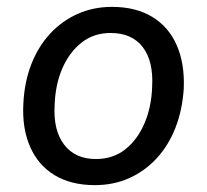

<svg xmlns="http://www.w3.org/2000/svg" viewBox="-20 -530 602 559"><path d="M256 9Q187 9 139 -20Q91 -49 67.5 -103Q44 -157 48 -228Q51 -291 71 -342.5Q91 -394 125.5 -431.5Q160 -469 206 -489.5Q252 -510 306 -510Q375 -510 423 -481Q471 -452 494.5 -398.5Q518 -345 515 -272Q511 -210 491 -158.5Q471 -107 436.5 -69.5Q402 -32 356.5 -11.5Q311 9 256 9ZM259 -67Q309 -67 344.5 -95Q380 -123 400.5 -170.5Q421 -218 423 -278Q427 -352 395.5 -393Q364 -434 302 -434Q253 -434 217.5 -406Q182 -378 161.5 -331Q141 -284 139 -223Q135 -150 167 -108.5Q199 -67 259 -67Z"/></svg>

Font: Nunitoga
Style: Medium Italic
Weight: 500
Italic angle: -9°
Designer: Vernon Adams
Foundry: Vernon Adams
Version: Version 1.0